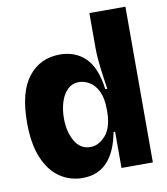

<svg xmlns="http://www.w3.org/2000/svg" viewBox="-81 -768 738 850"><g transform="rotate(-10 288.0 -343.0)"><path d="M223 14Q166 14 120.5 -17Q75 -48 48.5 -111Q22 -174 22 -270Q22 -407 75 -474.5Q128 -542 217 -542Q286 -542 331 -498.5Q376 -455 389 -356H398Q390 -406 384 -455Q378 -504 378 -545V-700H540V0H399V-163H392Q359 14 223 14ZM280 -115Q318 -115 349 -150.5Q380 -186 380 -259V-266Q380 -317 365 -348Q350 -379 326.5 -393Q303 -407 279 -407Q248 -407 227 -386Q206 -365 196 -331.5Q186 -298 186 -259Q186 -200 210.5 -157.5Q235 -115 280 -115Z"/></g></svg>

Font: Bricolage Grotesque 48pt ExtraBold
Style: Regular
Weight: 800
Designer: Mathieu Triay
Foundry: Atelier Triay
Version: Version 1.000; ttfautohint (v1.8.4.7-5d5b);gftools[0.9.32]